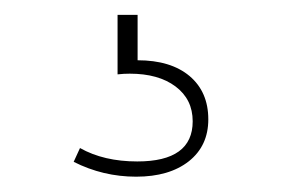

<svg xmlns="http://www.w3.org/2000/svg" viewBox="-20 -20 370 252"><path d="M253.4 136.7Q253.4 171.4 227.8 191.7Q202.1 211.9 158.7 211.9Q115.2 211.9 76.7 192.4L85 174.3Q116.2 191.9 160.2 191.9Q232.9 191.9 232.9 139.2Q232.9 110.4 210.4 93.5Q188 76.7 150.4 76.7Q147 76.7 142.6 76.9Q138.2 77.1 134.3 77.6V-0.5H160.6V59.1Q204.1 59.1 228.8 79.8Q253.4 100.6 253.4 136.7Z"/></svg>

Font: Estedad-FD Thin
Style: Regular
Weight: 100
Designer: Amin Abedi
Version: Version 7.3